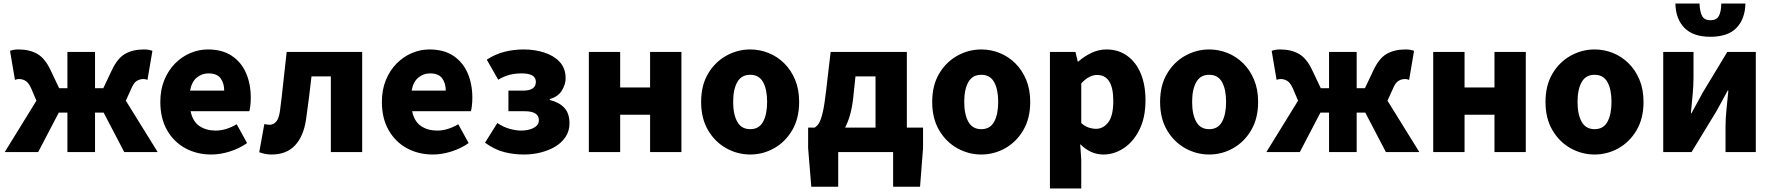

<svg xmlns="http://www.w3.org/2000/svg" viewBox="-20 -864 10069 1091"><path d="M7 0 187 -292 158 -360Q143 -394 125.5 -404.5Q108 -415 87 -415Q81 -415 75.5 -413.5Q70 -412 65 -410L37 -575Q57 -583 85 -583Q147 -583 191.5 -558Q236 -533 268 -464L316 -363H363V-569H520V-363H567L615 -464Q647 -533 691 -558Q735 -583 798 -583Q826 -583 846 -575L818 -410Q813 -412 807.5 -413.5Q802 -415 796 -415Q775 -415 757.5 -404.5Q740 -394 726 -360L695 -292L876 0H686L569 -224H520V0H363V-224H314L197 0Z M1181 14Q1099 14 1033.5 -21.5Q968 -57 929.5 -124Q891 -191 891 -285Q891 -354 913.5 -409Q936 -464 974.5 -503Q1013 -542 1061.5 -562.5Q1110 -583 1161 -583Q1243 -583 1297 -547Q1351 -511 1378 -449Q1405 -387 1405 -309Q1405 -285 1402.5 -264Q1400 -243 1397 -232H1063Q1075 -174 1113 -148Q1151 -122 1205 -122Q1264 -122 1325 -158L1384 -51Q1340 -20 1285.5 -3Q1231 14 1181 14ZM1060 -349H1254Q1254 -391 1233.5 -419Q1213 -447 1164 -447Q1127 -447 1098 -423Q1069 -399 1060 -349Z M1523 14Q1503 14 1486.5 10.5Q1470 7 1453 1L1482 -159Q1489 -158 1496 -156.5Q1503 -155 1511 -155Q1534 -155 1549.5 -173Q1565 -191 1571 -235Q1582 -318 1590.5 -402Q1599 -486 1609 -569H2038V0H1860V-430H1750Q1743 -369 1735.5 -307.5Q1728 -246 1719 -185Q1705 -90 1656.5 -38Q1608 14 1523 14Z M2440 14Q2358 14 2292.5 -21.5Q2227 -57 2188.5 -124Q2150 -191 2150 -285Q2150 -354 2172.5 -409Q2195 -464 2233.5 -503Q2272 -542 2320.5 -562.5Q2369 -583 2420 -583Q2502 -583 2556 -547Q2610 -511 2637 -449Q2664 -387 2664 -309Q2664 -285 2661.5 -264Q2659 -243 2656 -232H2322Q2334 -174 2372 -148Q2410 -122 2464 -122Q2523 -122 2584 -158L2643 -51Q2599 -20 2544.5 -3Q2490 14 2440 14ZM2319 -349H2513Q2513 -391 2492.5 -419Q2472 -447 2423 -447Q2386 -447 2357 -423Q2328 -399 2319 -349Z M2958 14Q2900 14 2846 0.5Q2792 -13 2736 -53L2806 -165Q2840 -142 2876 -132Q2912 -122 2940 -122Q2984 -122 3013 -137.5Q3042 -153 3042 -181Q3042 -232 2961 -232H2869V-349H2952Q3025 -349 3025 -399Q3025 -447 2944 -447Q2908 -447 2876 -439Q2844 -431 2811 -411L2746 -525Q2793 -556 2846 -569.5Q2899 -583 2956 -583Q3018 -583 3072.5 -565.5Q3127 -548 3160.5 -512Q3194 -476 3194 -419Q3194 -385 3173 -350Q3152 -315 3104 -301V-296Q3157 -283 3186.5 -251.5Q3216 -220 3216 -163Q3216 -120 3194 -86.5Q3172 -53 3135 -31Q3098 -9 3052 2.5Q3006 14 2958 14Z M3326 0V-569H3504V-367H3674V-569H3852V0H3674V-212H3504V0Z M4243 14Q4171 14 4107 -21.5Q4043 -57 4003.5 -124Q3964 -191 3964 -285Q3964 -379 4003.5 -445.5Q4043 -512 4107 -547.5Q4171 -583 4243 -583Q4297 -583 4347 -563Q4397 -543 4436 -504.5Q4475 -466 4498 -411Q4521 -356 4521 -285Q4521 -191 4481.5 -124Q4442 -57 4378.5 -21.5Q4315 14 4243 14ZM4243 -130Q4293 -130 4316 -172Q4339 -214 4339 -285Q4339 -356 4316 -397.5Q4293 -439 4243 -439Q4193 -439 4169.5 -397.5Q4146 -356 4146 -285Q4146 -214 4169.5 -172Q4193 -130 4243 -130Z M4828 -306Q4822 -254 4810.5 -212.5Q4799 -171 4782 -139H4955V-430H4841ZM4743 0V197H4590L4572 -22V-139H4609Q4623 -147 4634 -165Q4645 -183 4655 -225.5Q4665 -268 4674 -347L4700 -569H5133V-139H5225V-22L5208 197H5055V0Z M5556 14Q5484 14 5420 -21.5Q5356 -57 5316.5 -124Q5277 -191 5277 -285Q5277 -379 5316.5 -445.5Q5356 -512 5420 -547.5Q5484 -583 5556 -583Q5610 -583 5660 -563Q5710 -543 5749 -504.5Q5788 -466 5811 -411Q5834 -356 5834 -285Q5834 -191 5794.5 -124Q5755 -57 5691.5 -21.5Q5628 14 5556 14ZM5556 -130Q5606 -130 5629 -172Q5652 -214 5652 -285Q5652 -356 5629 -397.5Q5606 -439 5556 -439Q5506 -439 5482.5 -397.5Q5459 -356 5459 -285Q5459 -214 5482.5 -172Q5506 -130 5556 -130Z M5946 207V-569H6091L6104 -514H6107Q6141 -544 6182 -563.5Q6223 -583 6267 -583Q6335 -583 6385 -547Q6435 -511 6462 -446.5Q6489 -382 6489 -294Q6489 -196 6454.5 -127Q6420 -58 6365.5 -22Q6311 14 6250 14Q6177 14 6118 -45L6124 44V207ZM6208 -132Q6249 -132 6277.5 -169Q6306 -206 6306 -291Q6306 -438 6214 -438Q6168 -438 6124 -390V-165Q6145 -146 6166.5 -139Q6188 -132 6208 -132Z M6851 14Q6779 14 6715 -21.5Q6651 -57 6611.5 -124Q6572 -191 6572 -285Q6572 -379 6611.5 -445.5Q6651 -512 6715 -547.5Q6779 -583 6851 -583Q6905 -583 6955 -563Q7005 -543 7044 -504.5Q7083 -466 7106 -411Q7129 -356 7129 -285Q7129 -191 7089.5 -124Q7050 -57 6986.5 -21.5Q6923 14 6851 14ZM6851 -130Q6901 -130 6924 -172Q6947 -214 6947 -285Q6947 -356 6924 -397.5Q6901 -439 6851 -439Q6801 -439 6777.5 -397.5Q6754 -356 6754 -285Q6754 -214 6777.5 -172Q6801 -130 6851 -130Z M7176 0 7356 -292 7327 -360Q7312 -394 7294.5 -404.5Q7277 -415 7256 -415Q7250 -415 7244.5 -413.5Q7239 -412 7234 -410L7206 -575Q7226 -583 7254 -583Q7316 -583 7360.5 -558Q7405 -533 7437 -464L7485 -363H7532V-569H7689V-363H7736L7784 -464Q7816 -533 7860 -558Q7904 -583 7967 -583Q7995 -583 8015 -575L7987 -410Q7982 -412 7976.5 -413.5Q7971 -415 7965 -415Q7944 -415 7926.5 -404.5Q7909 -394 7895 -360L7864 -292L8045 0H7855L7738 -224H7689V0H7532V-224H7483L7366 0Z M8124 0V-569H8302V-367H8472V-569H8650V0H8472V-212H8302V0Z M9041 14Q8969 14 8905 -21.5Q8841 -57 8801.5 -124Q8762 -191 8762 -285Q8762 -379 8801.5 -445.5Q8841 -512 8905 -547.5Q8969 -583 9041 -583Q9095 -583 9145 -563Q9195 -543 9234 -504.5Q9273 -466 9296 -411Q9319 -356 9319 -285Q9319 -191 9279.5 -124Q9240 -57 9176.5 -21.5Q9113 14 9041 14ZM9041 -130Q9091 -130 9114 -172Q9137 -214 9137 -285Q9137 -356 9114 -397.5Q9091 -439 9041 -439Q8991 -439 8967.5 -397.5Q8944 -356 8944 -285Q8944 -214 8967.5 -172Q8991 -130 9041 -130Z M9431 0V-569H9603V-421Q9603 -379 9598 -325.5Q9593 -272 9588 -220H9591Q9605 -246 9624 -280Q9643 -314 9656 -339L9795 -569H9957V0H9785V-148Q9785 -190 9790.5 -243.5Q9796 -297 9801 -349H9797Q9783 -324 9764.5 -289Q9746 -254 9732 -230L9592 0ZM9699 -655Q9601 -655 9551.5 -705.5Q9502 -756 9500 -844H9637Q9639 -797 9652 -773Q9665 -749 9699 -749Q9734 -749 9747 -773Q9760 -797 9761 -844H9898Q9896 -756 9847 -705.5Q9798 -655 9699 -655Z"/></svg>

Font: Source Han Sans CN Heavy
Style: Regular
Weight: 900
Designer: Ryoko NISHIZUKA 西塚涼子 (kana, bopomofo & ideographs); Paul D. Hunt (Latin, Greek & Cyrillic); Sandoll Communications 산돌커뮤니
Foundry: Adobe
Version: Version 2.000;hotconv 1.0.107;makeotfexe 2.5.65593